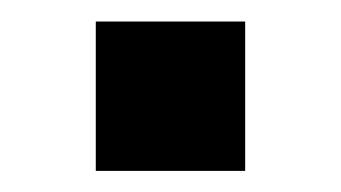

<svg xmlns="http://www.w3.org/2000/svg" viewBox="-20 -162 323 182"><path d="M212.4 0H70.8V-141.6H212.4Z"/></svg>

Font: Blazma
Style: Regular
Weight: 400
Designer: GGBotNet
Version: 1.00